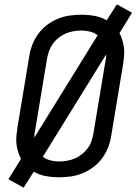

<svg xmlns="http://www.w3.org/2000/svg" viewBox="-20 -811 640 887"><path d="M89 56 19 17 77 -77Q69 -92 63.5 -110Q58 -128 56 -147Q54 -166 56 -185.5Q58 -205 61 -225L115 -550Q119 -577 129 -603.5Q139 -630 156 -653.5Q173 -677 196.5 -695Q220 -713 246.5 -724Q273 -735 300.5 -739Q328 -743 355 -743Q387 -743 417.5 -737.5Q448 -732 473 -717L520 -791L590 -752L532 -658Q540 -643 545.5 -625Q551 -607 553 -588Q555 -569 553 -549.5Q551 -530 548 -510L494 -185Q490 -158 480 -131.5Q470 -105 453 -81.5Q436 -58 412.5 -40Q389 -22 362.5 -11Q336 0 308.5 4Q281 8 254 8Q222 8 191.5 2.5Q161 -3 136 -18ZM139 -176 431 -648Q416 -660 396 -665Q376 -670 355 -670Q337 -670 318 -666.5Q299 -663 282 -655.5Q265 -648 249.5 -635.5Q234 -623 223 -607Q212 -591 206 -573.5Q200 -556 197 -538L143 -213Q141 -203 139.5 -194Q138 -185 139 -176ZM254 -65Q272 -65 291 -68.5Q310 -72 327 -79.5Q344 -87 359.5 -99.5Q375 -112 386.5 -128Q398 -144 403.5 -161.5Q409 -179 412 -197L466 -522Q468 -532 469.5 -541Q471 -550 470 -559L178 -87Q193 -75 213 -70Q233 -65 254 -65Z"/></svg>

Font: Iosevka Aile
Style: Italic
Weight: 400
Italic angle: -9°
Designer: Belleve Invis
Foundry: Belleve Invis
Version: Version 28.0.1; ttfautohint (v1.8.4)